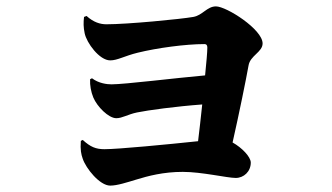

<svg xmlns="http://www.w3.org/2000/svg" viewBox="-20 -574 1040 601"><path d="M243 -521C241 -503 241 -489 245 -470C251 -440 291 -385 325 -385C348 -385 370 -399 411 -409C472 -424 561 -436 620 -436C626 -436 629 -433 629 -425C629 -411 626 -378 622 -338C531 -330 370 -310 329 -310C315 -310 289 -313 268 -329L262 -326C261 -307 265 -286 272 -269C284 -240 320 -204 344 -204C363 -204 380 -216 409 -222C443 -229 531 -241 613 -247C609 -207 604 -166 600 -132C505 -122 350 -107 307 -107C280 -107 263 -114 239 -136L233 -133C231 -105 234 -91 239 -77C249 -47 292 7 325 7C347 7 377 -3 407 -12C443 -23 491 -36 552 -36C612 -36 691 -17 718 -17C743 -17 765 -37 765 -65C765 -83 737 -112 708 -128C728 -216 750 -324 758 -369C763 -400 802 -411 802 -438C802 -482 689 -554 656 -554C628 -554 614 -526 585 -521C545 -514 379 -498 313 -498C294 -498 273 -504 251 -524Z"/></svg>

Font: Noto Serif CJK JP Black
Style: Regular
Weight: 900
Designer: Ryoko NISHIZUKA 西塚涼子 (kana & ideographs); Frank Grießhammer (Latin, Greek & Cyrillic); Wenlong ZHANG 张文龙 (bopomofo); San
Foundry: Adobe Systems Incorporated
Version: Version 1.001;PS 1.001;hotconv 16.6.54;makeotf.lib2.5.65590